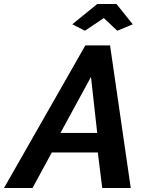

<svg xmlns="http://www.w3.org/2000/svg" viewBox="-73 -936 738 956"><path d="M352 -710H475L578 0H436L414 -177H185L89 0H-53ZM411 -274 380 -553 228 -274ZM287 -815 411 -916H507L588 -815L511 -783L444 -846L350 -783Z"/></svg>

Font: Raleway Thin
Style: Bold Italic
Weight: 700
Italic angle: -12°
Version: Version 4.026